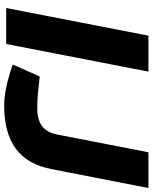

<svg xmlns="http://www.w3.org/2000/svg" viewBox="77 -818 750 945"><g transform="rotate(90 452.5 -345.0)"><path d="M19 0 155 -700H332L196 0ZM500 10Q462 10 420 2Q378 -6 334 -20L297 -32L356 -165L404 -160Q434 -156 460.5 -154.5Q487 -153 514 -153Q568 -153 599.5 -176Q631 -199 641 -248L729 -700H905L812 -224Q789 -104 711 -47Q633 10 500 10Z"/></g></svg>

Font: REM
Style: Bold Italic
Weight: 700
Italic angle: -11°
Designer: Octavio Pardo
Foundry: Ashler Design
Version: Version 1.005;gftools[0.9.28]